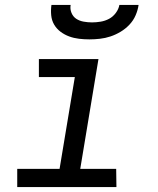

<svg xmlns="http://www.w3.org/2000/svg" viewBox="-20 -760 640 780"><path d="M453 0H50V-74H222L284 -447H138V-520H380L306 -74H452ZM343 -600Q322 -600 301 -602.5Q280 -605 261 -612Q242 -619 226 -631Q210 -643 200 -660Q190 -677 188 -698Q186 -719 189 -740H267Q264 -723 270.5 -707.5Q277 -692 290 -683.5Q303 -675 320 -672Q337 -669 354 -669Q371 -669 389 -672Q407 -675 423 -683.5Q439 -692 450.5 -707.5Q462 -723 465 -740H543Q540 -719 531 -698Q522 -677 506 -660Q490 -643 470 -631Q450 -619 429 -612Q408 -605 386 -602.5Q364 -600 343 -600Z"/></svg>

Font: Iosevka Extended Oblique
Style: Regular
Weight: 400
Width: 7
Italic angle: -9°
Monospace: yes
Designer: Belleve Invis
Foundry: Belleve Invis
Version: Version 32.0.1; ttfautohint (v1.8.4)